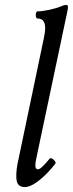

<svg xmlns="http://www.w3.org/2000/svg" viewBox="-20 -745 296 778"><path d="M81 13C119 13 176 -44 205 -83C209 -89 189 -109 182 -103C158 -74 143 -59 134 -59C121 -59 120 -74 130 -117L254 -704C257 -720 256 -725 247 -725C244 -725 238 -724 229 -720C204 -709 158 -699 132 -699C123 -699 122 -670 132 -670C153 -670 163 -657 163 -631C163 -622 162 -611 158 -592L55 -100C48 -71 46 -49 46 -31C46 1 57 13 81 13Z"/></svg>

Font: Junicode Two Beta SemiCondensed Medium
Style: Italic
Weight: 500
Width: 4
Italic angle: -10°
Version: Version 1.063